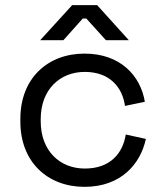

<svg xmlns="http://www.w3.org/2000/svg" viewBox="-20 -711 638 745"><path d="M308 14C449 14 525 -74 546 -172L468 -189C456 -114 406 -57 309 -57C212 -57 138 -126 138 -240V-249C138 -363 212 -432 309 -432C406 -432 455 -372 465 -300L542 -316C526 -415 449 -503 308 -503C165 -503 59 -407 59 -250V-239C59 -82 165 14 308 14ZM136 -555H226L301 -639H315L391 -555H480L357 -691H260Z"/></svg>

Font: Meta Space
Style: Regular
Weight: 400
Designer: Meta Pool / Florian Karsten
Foundry: Meta Pool / Florian Karsten
Version: Version 2.000;Glyphs 3.1.1 (3137)